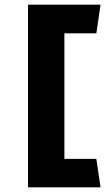

<svg xmlns="http://www.w3.org/2000/svg" viewBox="-20 -716 461 823"><path d="M100 87H411L393 -35H256V-573H393L411 -696H100Z"/></svg>

Font: Catamaran Thin ExtraBold
Style: Regular
Weight: 800
Version: Version 2.000